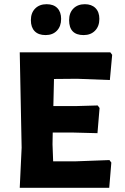

<svg xmlns="http://www.w3.org/2000/svg" viewBox="-20 -894 593 914"><path d="M202 -874Q235 -874 253 -855.5Q271 -837 271 -804Q271 -769 251 -748Q231 -727 197 -727Q163 -727 145 -745.5Q127 -764 127 -798Q127 -833 147.5 -853.5Q168 -874 202 -874ZM384 -874Q416 -874 434.5 -855.5Q453 -837 453 -804Q453 -769 432.5 -748Q412 -727 378 -727Q309 -727 309 -798Q309 -833 329.5 -853.5Q350 -874 384 -874ZM501 -132 510 -120 500 0H74L83 -191L74 -645H505L514 -633L503 -513L347 -519L237 -518L234 -389H340L445 -392L454 -380L444 -260L329 -263H231L230 -207L233 -126H339Z"/></svg>

Font: Alegreya Sans SC ExtraBold
Style: Regular
Weight: 800
Designer: Juan Pablo del Peral
Foundry: Huerta Tipografica
Version: Version 2.007